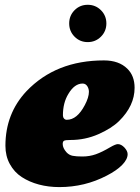

<svg xmlns="http://www.w3.org/2000/svg" viewBox="-20 -761 579 794"><path d="M288.3 -609.4Q266.1 -631.8 266.1 -664.1Q266.1 -696.3 288.3 -718.8Q310.5 -741.2 342.8 -741.2Q375 -741.2 397.5 -718.8Q419.9 -696.3 419.9 -664.1Q419.9 -631.8 397.5 -609.4Q375 -586.9 342.8 -586.9Q310.5 -586.9 288.3 -609.4ZM409.7 -511.2Q471.7 -511.2 506.3 -477.1Q536.6 -447.8 536.6 -397.9Q536.6 -323.7 472.7 -260.7Q441.4 -230 387 -206.1Q332.5 -182.1 271.5 -182.1Q251.5 -182.1 245.4 -179.2Q239.3 -176.3 239.3 -165.5Q239.3 -148.9 254.9 -131.3Q265.6 -119.6 280.5 -116.7Q295.4 -113.8 320.8 -113.8Q350.1 -113.8 376.2 -123Q402.3 -132.3 436 -152.3Q458 -165 467.3 -165Q481.4 -165 495.1 -150.4Q507.8 -136.2 507.8 -123.5Q507.8 -102.1 485.1 -78.9Q462.4 -55.7 421.4 -34.7Q330.6 12.7 225.6 12.7Q180.7 12.7 141.1 2.2Q101.6 -8.3 70.3 -28.6Q39.1 -48.8 20.8 -82.3Q2.4 -115.7 2.4 -158.2Q2.4 -291 89.4 -383.8Q210.9 -511.2 409.7 -511.2ZM256.3 -265.6Q298.8 -265.6 330.6 -326.2Q347.7 -358.4 347.7 -381.3Q347.7 -393.1 341.8 -403.3Q334.5 -415.5 321.8 -415.5Q288.1 -415.5 262.7 -372.6Q240.2 -335.9 240.2 -284.2Q240.2 -276.4 244.6 -271Q249 -265.6 256.3 -265.6Z"/></svg>

Font: Cooper* Black
Style: Italic
Weight: 900
Italic angle: -7°
Designer: Owen Earl
Foundry: indestructible type*
Version: Version 0.001